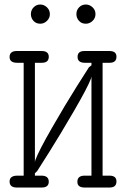

<svg xmlns="http://www.w3.org/2000/svg" viewBox="-20 -839 565 859"><path d="M22.9 -26.9Q22.9 -52.7 57.1 -53.2H85.9V-558.1H57.1Q22.9 -558.1 22.9 -584Q22.9 -610.8 55.2 -610.8H166Q198.2 -610.8 198.2 -585Q198.2 -558.1 167 -558.1H136.2V-113.8L138.2 -123Q153.3 -164.1 213.1 -268.1Q272.9 -372.1 322 -450Q371.1 -527.8 377.9 -538.1L389.2 -546.9V-558.1H359.9Q326.7 -558.1 327.1 -585Q327.1 -610.8 357.9 -610.8H469.2Q501.5 -610.8 501 -585Q501 -558.1 470.2 -558.1H439V-53.2H469.2Q501.5 -53.2 501 -26.9Q501 0 470.2 0H358.9Q325.7 0 326.2 -25.9Q326.2 -52.7 357.9 -53.2H389.2V-497.1L387.2 -487.8Q371.1 -445.8 310.5 -341.8Q250 -237.8 200.4 -158.9Q150.9 -80.1 146 -73.2L136.2 -64V-53.2H165Q198.2 -53.2 198.2 -25.9Q198.2 0 166 0H55.2Q22.9 0 22.9 -26.9ZM118.2 -775.9Q118.2 -793.9 130.6 -806.4Q143.1 -818.8 159.9 -818.8Q176.8 -818.8 189.9 -806.4Q203.1 -793.9 203.1 -775.9Q203.1 -757.8 189.9 -745.4Q176.8 -732.9 160.2 -732.9Q141.1 -732.9 129.6 -745.8Q118.2 -758.8 118.2 -775.9ZM321.8 -775.9Q321.8 -793.9 334 -806.4Q346.2 -818.8 363.8 -818.8Q380.9 -818.8 394 -806.4Q407.2 -793.9 407.2 -775.9Q407.2 -757.8 394 -745.4Q380.9 -732.9 363.8 -732.9Q344.7 -732.9 333.3 -745.8Q321.8 -758.8 321.8 -775.9Z"/></svg>

Font: CMU Typewriter Text
Style: Light
Weight: 200
Version: Version 0.7.0